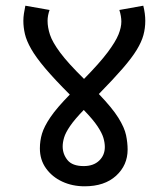

<svg xmlns="http://www.w3.org/2000/svg" viewBox="-20 -652 591 674"><path d="M428 -127Q428 -72 387.5 -35Q347 2 277 2Q234 2 198.5 -14.5Q163 -31 141.5 -61Q120 -91 120 -131Q120 -158 127.5 -183Q135 -208 157 -240.5Q179 -273 225 -320Q171 -374 138.5 -412.5Q106 -451 89.5 -480Q73 -509 67.5 -532.5Q62 -556 62 -579Q62 -591 64 -604.5Q66 -618 69 -632L154 -617Q147 -597 147 -579Q147 -556 155.5 -530Q164 -504 191.5 -467Q219 -430 275 -375Q330 -431 358 -468.5Q386 -506 396 -531Q406 -556 406 -576Q406 -595 399 -617L483 -632Q490 -604 490 -579Q490 -553 483.5 -529Q477 -505 460 -477Q443 -449 410.5 -411.5Q378 -374 327 -322Q374 -273 395.5 -238.5Q417 -204 422.5 -177.5Q428 -151 428 -127ZM200 -138Q200 -111 217 -90Q234 -69 274 -69Q308 -69 328 -88Q348 -107 348 -136Q348 -151 343 -168Q338 -185 322.5 -208.5Q307 -232 274 -266Q242 -233 226 -209.5Q210 -186 205 -169Q200 -152 200 -138Z"/></svg>

Font: Go Noto Kurrent-Regular
Style: Regular
Weight: 400
Designer: Monotype Design Team
Foundry: Monotype Imaging Inc.
Version: Version 2.012; ttfautohint (v1.8.4.7-5d5b)